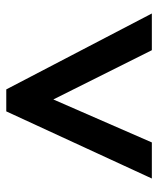

<svg xmlns="http://www.w3.org/2000/svg" viewBox="34 -792 504 612"><g transform="rotate(-90 286.0 -486.0)"><path d="M23 -254H138L275 -568L432 -254H549L307 -718H237Z"/></g></svg>

Font: Noto Sans Adlam
Style: Bold
Weight: 700
Designer: Mark Jamra, Neil Patel
Foundry: JamraPatel LLC
Version: Version 3.001